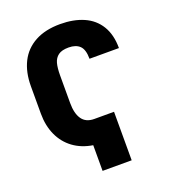

<svg xmlns="http://www.w3.org/2000/svg" viewBox="-156 -831 985 1108"><g transform="rotate(-20 336.5 -277.0)"><path d="M460.9 163.1H282.2V5.4Q213.4 -5.4 163.3 -42.2Q113.3 -79.1 86.9 -137.2Q60.5 -195.3 60.5 -268.6V-437.5Q60.5 -522.9 92 -585.7Q123.5 -648.4 186.5 -682.6Q249.5 -716.8 340.8 -716.8Q423.3 -716.8 484.6 -689.9Q545.9 -663.1 579.6 -607.9Q613.3 -552.7 613.3 -470.7H432.6Q432.6 -527.3 408.9 -550.3Q385.3 -573.2 340.8 -573.2Q299.3 -573.2 277.6 -557.4Q255.9 -541.5 248 -512.9Q240.2 -484.4 240.2 -438.5V-268.6Q240.2 -204.6 264.4 -169.7Q288.6 -134.8 339.8 -134.8H460.9Z"/></g></svg>

Font: Pretendard GOV Black
Style: Regular
Weight: 900
Designer: Base glyphs from Inter by Rasmus Andersson; Hangeul glyphs from Noto Sans CJK(Source Han Sans) by Jang Soo-young and Kan
Foundry: Kil Hyung-jin
Version: Version 1.309